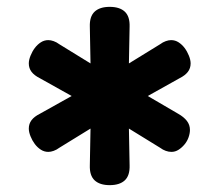

<svg xmlns="http://www.w3.org/2000/svg" viewBox="-20 -610 640 560"><path d="M300 -70Q271 -70 256 -84Q241 -98 242 -128L244 -235L153 -179Q145 -173 136.5 -170Q128 -167 121 -167Q109 -167 99 -173.5Q89 -180 81.5 -190Q74 -200 69 -212.5Q64 -225 64 -235Q64 -249 72 -259.5Q80 -270 96 -278L189 -330L96 -382Q80 -390 72 -400.5Q64 -411 64 -425Q64 -435 69 -447.5Q74 -460 81.5 -470Q89 -480 99 -486.5Q109 -493 121 -493Q128 -493 136.5 -490Q145 -487 153 -481L244 -425L242 -532Q241 -562 256 -576Q271 -590 300 -590Q329 -590 344 -576Q359 -562 358 -532L356 -425L447 -481Q455 -487 463.5 -490Q472 -493 479 -493Q491 -493 501 -486.5Q511 -480 518.5 -470Q526 -460 531 -447.5Q536 -435 536 -425Q536 -411 528 -400.5Q520 -390 504 -382L411 -330L500 -278Q516 -269 525 -257.5Q534 -246 534 -231Q534 -221 530 -209.5Q526 -198 518 -188.5Q510 -179 500.5 -173Q491 -167 480 -167Q472 -167 463.5 -170Q455 -173 447 -179L356 -235L358 -128Q359 -98 344 -84Q329 -70 300 -70Z"/></svg>

Font: Maple Mono SemiBold
Style: Regular
Weight: 600
Monospace: yes
Designer: subframe7536
Version: Version 7.000